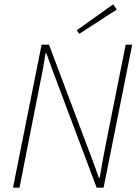

<svg xmlns="http://www.w3.org/2000/svg" viewBox="-20 -866 640 886"><path d="M40 0 172 -660H206L386 -182Q394 -161 402.5 -138.5Q411 -116 419.5 -92.5Q428 -69 436 -46H440Q448 -94 456.5 -139.5Q465 -185 474 -230L560 -660H590L458 0H426L244 -484Q232 -516 219 -551Q206 -586 194 -620H190Q183 -572 174 -526.5Q165 -481 156 -436L70 0ZM346 -710 334 -726 502 -846 519 -822Z"/></svg>

Font: Source Sans Variable
Style: Italic
Weight: 200
Italic angle: -11°
Designer: Paul D. Hunt
Foundry: Adobe Systems Incorporated
Version: Version 3.006;hotconv 1.0.111;makeotfexe 2.5.65597